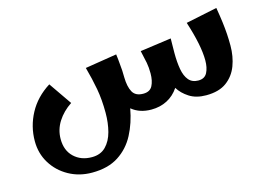

<svg xmlns="http://www.w3.org/2000/svg" viewBox="-91 -598 1422 1024"><g transform="rotate(-15 620.0 -86.5)"><path d="M303 252Q232 252 174.5 220Q117 188 83.5 133.5Q50 79 50 11Q50 -70 88.5 -142Q127 -214 203 -262L290 -136Q242 -104 214 -60Q186 -16 186 36Q186 99 224.5 135.5Q263 172 323 172Q371 172 400 142.5Q429 113 441.5 65.5Q454 18 454 -38Q454 -111 443 -171Q432 -231 414 -296L589 -324Q593 -294 594.5 -272.5Q596 -251 598 -232Q598 -222 598.5 -212.5Q599 -203 599 -194Q600 -143 616 -113.5Q632 -84 675 -84Q712 -84 726 -111Q740 -138 740 -179Q740 -212 735 -238.5Q730 -265 720 -307L892 -331Q892 -315 891.5 -294.5Q891 -274 891 -250Q891 -200 898 -160.5Q905 -121 924 -98.5Q943 -76 977 -76Q1012 -76 1026 -103Q1040 -130 1040 -171Q1040 -253 996 -389L1169 -425Q1177 -378 1181.5 -342.5Q1186 -307 1188 -276Q1190 -245 1190 -212Q1190 -152 1171 -101.5Q1152 -51 1110 -20Q1068 11 997 11Q942 11 904.5 -13Q867 -37 847 -70Q821 -31 782 -11Q743 9 695 9Q630 9 587 -27Q573 51 540 114Q507 177 449 214.5Q391 252 303 252Z"/></g></svg>

Font: Marhey SemiBold
Style: Regular
Weight: 600
Designer: Nur Syamsi & Bustanul Arifin
Foundry: Namelatype
Version: Version 1.000; ttfautohint (v1.8.4.7-5d5b)